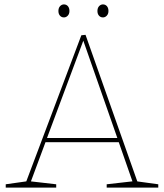

<svg xmlns="http://www.w3.org/2000/svg" viewBox="-20 -851 744 871"><path d="M605 -22 596 -29 698 -15V0H464V-15L587 -29L583 -22L517 -211L525 -206H179L189 -213L118 -22L113 -29L235 -15V0H6V-15L105 -29L97 -22L349 -691L368 -693ZM191 -219 185 -225H518L514 -220L356 -672H360ZM447 -772Q436 -772 429 -780Q422 -788 422 -801Q422 -815 429.5 -823Q437 -831 447 -831Q458 -831 465 -823Q472 -815 472 -801Q472 -788 464.5 -780Q457 -772 447 -772ZM270 -772Q259 -772 252 -780Q245 -788 245 -801Q245 -815 252.5 -823Q260 -831 270 -831Q281 -831 288 -823Q295 -815 295 -801Q295 -788 287.5 -780Q280 -772 270 -772Z"/></svg>

Font: Bitter Thin Thin
Style: Regular
Weight: 250
Version: Version 2.002